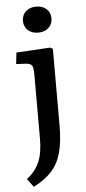

<svg xmlns="http://www.w3.org/2000/svg" viewBox="-64 -795 475 1059"><g transform="rotate(-5 173.5 -265.5)"><path d="M178 -616Q143 -616 121 -635.5Q99 -655 99 -688Q99 -720 121 -740Q143 -760 178 -760Q213 -760 235 -740.5Q257 -721 257 -688Q257 -656 235 -636Q213 -616 178 -616ZM79 229 45 183Q94 145 115 95.5Q136 46 136 -33V-390Q136 -425 128.5 -437Q121 -449 97 -451L41 -454L48 -517L236 -528L250 -520V-96Q250 -6 233.5 54.5Q217 115 179.5 156Q142 197 79 229Z"/></g></svg>

Font: Literata 7pt Medium
Style: Regular
Weight: 500
Designer: Latin by Veronika Burian and Jose Scaglione. Greek by Irene Vlachou. Cyrillic by Vera Evstafieva.
Foundry: TypeTogether
Version: Version 3.002